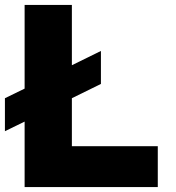

<svg xmlns="http://www.w3.org/2000/svg" viewBox="-29 -760 716 780"><path d="M263 -361V-166H612V0H71V-266L-9 -227V-361L71 -400V-740H263V-495L381 -553V-419Z"/></svg>

Font: Be Vietnam Black
Style: Regular
Weight: 900
Designer: Lam Bao; Tony Le; Vietanh Nguyen
Foundry: Yellow Type Foundry
Version: Version 5.000